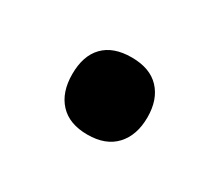

<svg xmlns="http://www.w3.org/2000/svg" viewBox="-46 -221 367 321"><g transform="rotate(30 137.5 -60.5)"><path d="M64.9 -61Q64.9 -96.7 83.5 -115.7Q102.1 -134.8 137.2 -134.8Q172.9 -134.8 191.4 -115Q210 -95.2 210 -61Q210 -26.4 191.2 -6.1Q172.4 14.2 137.2 14.2Q102.1 14.2 83.5 -5.9Q64.9 -25.9 64.9 -61Z"/></g></svg>

Font: f41836669439504   
Style: Regular
Weight: 600
Foundry: Ascender Corporation
Version: Version 1.10